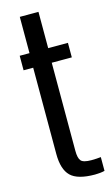

<svg xmlns="http://www.w3.org/2000/svg" viewBox="-121 -816 507 869"><g transform="rotate(-15 133.0 -381.0)"><path d="M211.5 7.5Q130.5 7.5 98.2 -24Q66 -55.5 66 -128V-532H21V-600H67V-770H154.5V-600H247V-532H153V-119Q153 -85.5 163.8 -72.5Q174.5 -59.5 212.5 -59.5Q226 -59.5 235.5 -60.2Q245 -61 257 -62V2.5Q247 5 235.2 6.2Q223.5 7.5 211.5 7.5Z"/></g></svg>

Font: Big Shoulders Display Thin SemiBold
Style: Regular
Weight: 600
Version: Version 2.002